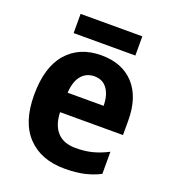

<svg xmlns="http://www.w3.org/2000/svg" viewBox="-132 -804 810 912"><g transform="rotate(20 273.0 -348.5)"><path d="M280 -556Q386 -556 445.5 -491Q505 -426 505 -308V-235H187Q189 -170 221 -135Q253 -100 314 -100Q360 -100 397.5 -109.5Q435 -119 476 -140V-28Q438 -9 396.5 0.5Q355 10 298 10Q179 10 111 -61Q43 -132 43 -270Q43 -411 106.5 -483.5Q170 -556 280 -556ZM283 -451Q243 -451 218 -422Q193 -393 189 -334H371Q371 -386 348.5 -418.5Q326 -451 283 -451ZM431 -707V-610H119V-707Z"/></g></svg>

Font: Noto Sans Hebrew SemiCondensed
Style: Bold
Weight: 700
Width: 4
Designer: Monotype Design Team
Foundry: Monotype Imaging Inc.
Version: Version 2.004; ttfautohint (v1.8.4.7-5d5b)